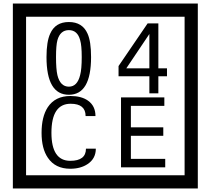

<svg xmlns="http://www.w3.org/2000/svg" viewBox="-20 -980 1195 1090"><path d="M1103 90H53V-960H1103ZM1028 15V-885H128V15ZM497 -656Q497 -442 371 -442Q244 -442 244 -656Q244 -744 265 -789Q294 -855 371 -855Q448 -855 477 -789Q497 -745 497 -656ZM444 -656Q444 -723 435 -752Q420 -809 371 -809Q322 -809 306 -752Q298 -723 298 -656Q298 -587 306 -553Q322 -488 371 -488Q419 -488 435 -554Q444 -587 444 -656ZM928 -547H879V-450H828V-547H653V-605L818 -847H879V-592H928ZM828 -592V-787L697 -592ZM524 -136Q524 -80 478 -49Q438 -22 379 -22Q294 -22 252 -84Q216 -136 216 -226Q216 -317 251 -371Q293 -435 380 -435Q442 -435 479 -409Q522 -379 522 -321H466Q466 -391 381 -391Q272 -391 272 -226Q272 -67 379 -67Q468 -67 468 -136ZM918 -30H667V-427H913V-379H723V-257H907V-209H723V-78H918Z"/></svg>

Font: Unicode BMP Fallback SIL
Style: Regular
Weight: 400
Foundry: NRSI, SIL International
Version: Version 5.1 Based on Unicode 5.1